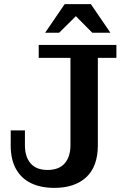

<svg xmlns="http://www.w3.org/2000/svg" viewBox="-20 -900 601 932"><path d="M244 12Q178 12 130.5 -11Q83 -34 57.5 -80Q32 -126 32 -193V-267H101V-195Q101 -139 128.5 -107Q156 -75 211 -75Q266 -75 294 -107Q322 -139 322 -195V-619H168V-682H545V-619H455V-196Q455 -92 399 -40Q343 12 244 12ZM199 -741 294 -880H421L516 -741H428L321 -849H376L267 -741Z"/></svg>

Font: Montagu Slab 120pt Medium
Style: Regular
Weight: 500
Designer: Florian Karsten
Foundry: Florian Karsten
Version: Version 1.000